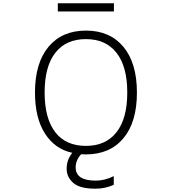

<svg xmlns="http://www.w3.org/2000/svg" viewBox="-20 -927 1040 1166"><path d="M316.4 -123Q380.9 -41 501.5 -41Q622.1 -41 687.5 -124Q752.9 -207 752.9 -365.2Q752.9 -523.4 687.5 -606.4Q622.1 -689.5 501.5 -689.5Q380.9 -689.5 315.9 -606.4Q251 -523.4 251 -365.2Q251 -207 316.4 -123ZM331.1 -857.4V-907.2H671.9V-857.4ZM192.4 -365.2Q192.4 -543.9 274.4 -642.6Q356.4 -741.2 502 -741.2Q647.5 -741.2 729.5 -642.6Q811.5 -543.9 811.5 -364.7Q811.5 -185.5 729.5 -87.4Q647.5 10.7 501 10.7Q479.5 10.7 472.7 9.8Q439.5 45.9 439.5 89.8Q439.5 169.9 561.5 169.9Q617.2 169.9 670.9 142.6V195.3Q617.2 219.7 557.6 218.8Q464.8 218.8 424.8 183.6Q384.8 148.4 384.8 97.7Q384.8 43.9 418.9 1Q313.5 -21.5 252.9 -116.2Q192.4 -210.9 192.4 -365.2Z"/></svg>

Font: Gen Shin Gothic Monospace Light
Style: Regular
Weight: 300
Designer: [Source Han Sans]
Ryoko NISHIZUKA  (kana & ideographs); Paul D. Hunt (Latin, Greek & Cyrillic); Wenlong ZHANG  (bopomofo
Version: Version 1.002.20150607